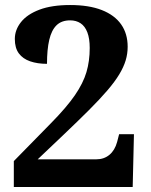

<svg xmlns="http://www.w3.org/2000/svg" viewBox="-20 -744 599 764"><path d="M35 0V-103L183 -254Q245 -317 278 -365Q311 -413 324 -457Q337 -501 337 -553Q337 -591 327.5 -615.5Q318 -640 300.5 -651.5Q283 -663 259 -663Q225 -663 205 -643.5Q185 -624 176 -585.5Q167 -547 167 -490Q129 -490 100 -500Q71 -510 55 -531.5Q39 -553 39 -589Q39 -625 63.5 -656Q88 -687 137 -705.5Q186 -724 259 -724Q334 -724 385 -704Q436 -684 462 -647Q488 -610 488 -558Q488 -530 480 -503.5Q472 -477 454.5 -448Q437 -419 407.5 -384.5Q378 -350 334 -306Q290 -262 230 -205L130 -110H363Q394 -110 415.5 -128Q437 -146 446 -179L454 -210H513L508 0Z"/></svg>

Font: Noto Serif Tamil
Style: Bold
Weight: 700
Designer: Indian Type Foundry, Tom Grace, and the Monotype Design Team
Foundry: Monotype Imaging Inc.
Version: Version 2.003